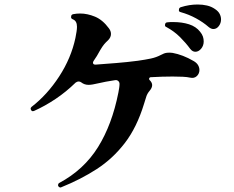

<svg xmlns="http://www.w3.org/2000/svg" viewBox="-20 -811 1040 853"><path d="M252 21Q251 21 250.5 21.5Q250 22 249 22Q243 22 239 16Q238 15 238 12Q238 5 243 2Q353 -57 415.5 -157.5Q478 -258 506 -400Q508 -411 509.5 -420.5Q511 -430 511 -438Q511 -446 505.5 -451Q500 -456 492 -455Q446 -448 417 -441Q388 -434 374 -434Q355 -434 341 -445Q336 -449 329 -449Q323 -449 316 -444Q274 -403 227 -371.5Q180 -340 131 -318Q129 -317 126 -317Q121 -317 118 -322Q116 -326 116 -328Q116 -332 120 -336Q190 -390 243 -471.5Q296 -553 315 -642Q318 -658 320 -670Q322 -682 322 -692Q322 -718 304 -725Q294 -729 296 -737Q296 -746 305 -748Q320 -751 336 -751Q368 -751 402 -737Q436 -723 464 -685Q473 -673 473 -660Q473 -645 460 -632Q450 -623 442.5 -614Q435 -605 425 -588Q418 -575 410.5 -562.5Q403 -550 395 -539Q393 -535 393 -533Q393 -524 403 -524H406Q448 -527 497 -531Q546 -535 592 -541Q627 -546 650.5 -551Q674 -556 695 -567Q709 -575 721.5 -576.5Q734 -578 747 -576Q769 -572 792.5 -563Q816 -554 840 -540Q854 -532 860 -521.5Q866 -511 866 -500Q866 -484 854.5 -473Q843 -462 825 -466Q812 -469 792 -470Q772 -471 747 -471Q702 -471 649 -468Q645 -468 643 -463.5Q641 -459 645 -455Q656 -444 656 -433Q656 -421 645 -408Q634 -395 630 -382Q626 -369 620 -350Q588 -245 534.5 -175.5Q481 -106 410 -60Q339 -14 252 21ZM825 -594Q806 -620 780 -646Q754 -672 719 -691Q713 -693 713 -699Q713 -712 725 -712Q732 -713 738 -713Q744 -713 750 -713Q789 -713 820 -703Q851 -693 869 -670Q878 -659 881.5 -648.5Q885 -638 885 -627Q885 -608 873.5 -594.5Q862 -581 848 -581Q835 -581 825 -594ZM907 -691Q883 -712 851 -729.5Q819 -747 783 -757Q773 -759 775 -768Q775 -776 783 -779Q821 -791 858 -791Q880 -791 899.5 -786.5Q919 -782 935 -771Q950 -761 956 -749Q962 -737 962 -725Q962 -708 952 -695Q942 -682 928 -682Q918 -682 907 -691Z"/></svg>

Font: Zen Antique Soft
Style: Regular
Weight: 400
Designer: Yoshimichi Ohira
Foundry: Positype
Version: Version 1.001